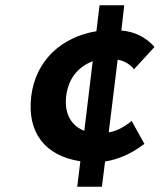

<svg xmlns="http://www.w3.org/2000/svg" viewBox="-20 -674 608 731"><path d="M333 -441 301 -176C251 -195 224 -242 232 -308C240 -374 276 -419 333 -441ZM490 -410 568 -495 563 -501C536 -529 498 -553 442 -558L453 -654H359L347 -555C217 -534 116 -446 99 -308C82 -168 153 -80 286 -60L274 37H368L380 -59C429 -67 479 -88 522 -121L530 -126L481 -214L472 -206C450 -190 425 -175 394 -170L428 -447C449 -443 467 -434 484 -418Z"/></svg>

Font: Falling Sky
Style: SeBdObl
Weight: 600
Designer: Paul D. Hunt
Foundry: Adobe Systems Incorporated
Version: Version 1.02